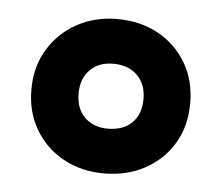

<svg xmlns="http://www.w3.org/2000/svg" viewBox="-35 -762 449 389"><g transform="rotate(5 190.0 -567.0)"><path d="M189 -410Q143 -410 106.5 -430Q70 -450 49 -485.5Q28 -521 28 -567Q28 -613 49.5 -648.5Q71 -684 107.5 -704Q144 -724 189 -724Q236 -724 272.5 -704Q309 -684 330 -648.5Q351 -613 351 -567Q351 -520 330 -485Q309 -450 272.5 -430Q236 -410 189 -410ZM189 -501Q220 -501 238 -518.5Q256 -536 256 -567Q256 -597 238 -615Q220 -633 189 -633Q159 -633 141.5 -615Q124 -597 124 -567Q124 -536 142 -518.5Q160 -501 189 -501Z"/></g></svg>

Font: Noto Sans Arabic UI Cn XBd
Style: Regular
Weight: 800
Width: 3
Designer: Monotype Design Team, Nadine Chahine and Nizar Qandah
Foundry: Monotype Imaging Inc.
Version: Version 2.010; ttfautohint (v1.8.4.7-5d5b)